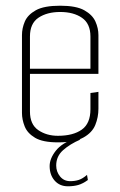

<svg xmlns="http://www.w3.org/2000/svg" viewBox="-20 -495 422 673"><path d="M183 4Q130 4 103 -12Q76 -28 66.5 -52Q57 -76 57 -99V-372Q57 -396 67 -419.5Q77 -443 105.5 -459Q134 -475 191 -475Q247 -475 275.5 -459Q304 -443 314.5 -419.5Q325 -396 325 -372V-250L297 -249V-367Q297 -412 267.5 -432.5Q238 -453 191 -453Q145 -453 115 -433Q85 -413 85 -367V-104Q85 -59 114 -39Q143 -19 183 -19Q236 -19 266.5 -40.5Q297 -62 297 -112V-169L325 -173V-114Q325 -84 314 -57Q303 -30 272.5 -13Q242 4 183 4ZM64 -236V-254H325V-236ZM218 158Q189 158 171.5 138Q154 118 154 87Q154 61 175.5 33.5Q197 6 244 -10L262 -6Q225 10 201 31.5Q177 53 177 85Q177 107 190.5 123.5Q204 140 226 140Q243 140 256.5 135.5Q270 131 285 118L288 136Q270 149 254 153.5Q238 158 218 158Z"/></svg>

Font: Smooch Sans Thin ExtraLight
Style: Regular
Weight: 250
Version: Version 1.010